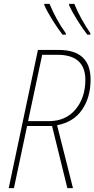

<svg xmlns="http://www.w3.org/2000/svg" viewBox="-20 -972 488 992"><path d="M320 -793V-800Q270 -870 236 -952H209V-945Q226 -908 252.5 -866Q279 -824 303 -793ZM447 -793V-800Q425 -832 402 -873Q379 -914 364 -952H337V-945Q354 -908 380.5 -866Q407 -824 431 -793ZM198 -689H276Q421 -689 421 -559Q421 -468 370.5 -407Q320 -346 231 -346H125ZM52 0 120 -321H249L328 0H357L275 -325Q360 -341 404 -405Q448 -469 448 -561Q448 -714 283 -714H176L25 0Z"/></svg>

Font: Noto Sans Display SemiCondensed Thin
Style: Italic
Weight: 250
Width: 4
Designer: Monotype Design team
Foundry: Monotype Imaging Inc.
Version: 1.000